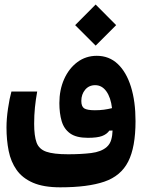

<svg xmlns="http://www.w3.org/2000/svg" viewBox="-20 -591 626 837"><path d="M242.7 225.6Q169.9 225.6 123.8 205.6Q77.6 185.5 52.5 149.9Q27.3 114.3 17.8 66.9Q8.3 19.5 8.3 -35.2Q8.3 -72.8 14.9 -117.7Q21.5 -162.6 29.8 -191.9H142.1Q135.7 -156.2 132.3 -122.6Q128.9 -88.9 128.9 -51.3Q128.9 1.5 139.4 30.3Q149.9 59.1 181.6 70.3Q213.4 81.5 276.9 81.5Q333 81.5 377.2 76.2Q421.4 70.8 445.3 49.8Q459.5 37.1 464.8 18.3Q470.2 -0.5 470.7 -22L456.5 -21.5Q445.8 -5.9 424.8 2Q403.8 9.8 362.8 9.8Q312.5 9.8 285.6 -9.5Q258.8 -28.8 248.8 -63Q238.8 -97.2 238.8 -141.6Q238.8 -199.2 259.5 -245.8Q280.3 -292.5 317.1 -320.1Q354 -347.7 401.9 -347.7Q455.6 -347.7 493.2 -312.3Q530.8 -276.9 550.8 -212.9Q570.8 -148.9 570.8 -63Q570.8 50.8 538.8 113.5Q506.8 176.3 434.8 200.9Q362.8 225.6 242.7 225.6ZM468.3 -119.6Q462.9 -166 443.6 -192.9Q424.3 -219.7 395 -219.7Q367.7 -219.7 351.1 -199.7Q334.5 -179.7 334.5 -150.9Q334.5 -126.5 347.4 -118.4Q360.4 -110.4 393.6 -110.4Q415 -110.4 432.9 -112.8Q450.7 -115.2 468.3 -119.6ZM397 -392.1 307.6 -481.4 397 -571.3 486.3 -481.4Z"/></svg>

Font: CaskaydiaMono NF
Style: Bold
Weight: 700
Designer: Aaron Bell
Foundry: Saja Typeworks
Version: Version 2111.001; ttfautohint (v1.8.4);Nerd Fonts 3.1.1